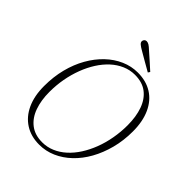

<svg xmlns="http://www.w3.org/2000/svg" viewBox="-242 -976 1114 1114"><g transform="rotate(45 315.0 -419.0)"><path d="M281 14Q214 14 164.5 -17.5Q115 -49 88 -107.5Q61 -166 61 -247Q61 -323 78 -389.5Q95 -456 126 -510.5Q157 -565 198.5 -604.5Q240 -644 289 -665.5Q338 -687 391 -687Q459 -687 508.5 -656Q558 -625 585 -566Q612 -507 612 -425Q612 -350 594.5 -283.5Q577 -217 546.5 -162.5Q516 -108 474.5 -68.5Q433 -29 384 -7.5Q335 14 281 14ZM284 -8Q324 -8 360.5 -23.5Q397 -39 428.5 -67.5Q460 -96 485 -135Q510 -174 528 -221Q546 -268 555.5 -321Q565 -374 565 -429Q565 -499 546 -552.5Q527 -606 488 -636Q449 -666 388 -666Q348 -666 311 -650Q274 -634 243 -605.5Q212 -577 187 -538Q162 -499 144 -451.5Q126 -404 116.5 -352Q107 -300 107 -244Q107 -176 126 -122.5Q145 -69 184.5 -38.5Q224 -8 284 -8ZM439 -740 431 -728Q403 -744 375 -760Q347 -776 320 -792Q297 -805 287.5 -813.5Q278 -822 278 -831Q278 -840 284 -846Q290 -852 298 -852Q308 -852 318 -846Q328 -840 347 -822Q370 -802 393 -781.5Q416 -761 439 -740Z"/></g></svg>

Font: Source Serif 4 48pt Light
Style: Italic
Weight: 300
Italic angle: -12°
Designer: Frank Grießhammer
Foundry: Adobe Systems Incorporated
Version: Version 4.004;hotconv 1.0.116;makeotfexe 2.5.65601